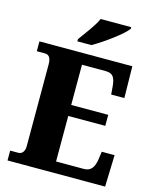

<svg xmlns="http://www.w3.org/2000/svg" viewBox="-134 -1022 902 1112"><g transform="rotate(15 317.0 -465.5)"><path d="M232 -784V-771H316C382 -808 488 -886 512 -921V-931H329C310 -886 259 -823 232 -784ZM20 0H605L611 -190H534L527 -140C520 -96 502 -67 461 -67H293V-340H515V-406H293V-647H434C478 -647 492 -626 497 -574L501 -524H580L577 -714H20V-655H66C86 -655 106 -648 106 -599V-110C106 -79 93 -59 68 -59H20Z"/></g></svg>

Font: Noto Serif Devanagari SemiCondensed Black
Style: Regular
Weight: 900
Width: 4
Designer: Universal Thirst, Indian Type Foundry and the Monotype Design Team
Foundry: Monotype Imaging Inc.
Version: Version 2.004